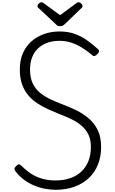

<svg xmlns="http://www.w3.org/2000/svg" viewBox="-20 -1706 1049 1745"><path d="M485 19Q438 19 388 9.5Q338 0 289 -20.5Q240 -41 196 -74Q152 -107 118 -153Q111 -164 111.5 -173Q112 -182 126 -196Q140 -211 149.5 -212.5Q159 -214 178 -197Q217 -157 262.5 -127.5Q308 -98 363 -82Q418 -66 485 -66Q560 -66 619.5 -87Q679 -108 720.5 -147.5Q762 -187 784 -243Q806 -299 806 -370Q806 -436 784 -482Q762 -528 723 -562Q684 -596 631.5 -621.5Q579 -647 518 -670Q466 -691 414.5 -714.5Q363 -738 317 -768.5Q271 -799 236 -841Q201 -883 180.5 -940.5Q160 -998 160 -1075Q160 -1157 187.5 -1221Q215 -1285 264.5 -1329Q314 -1373 380 -1396.5Q446 -1420 521 -1420Q599 -1420 660.5 -1397.5Q722 -1375 773 -1338.5Q824 -1302 871 -1259Q882 -1249 880 -1238.5Q878 -1228 868 -1217Q855 -1204 843.5 -1198.5Q832 -1193 821 -1202Q774 -1243 726 -1272.5Q678 -1302 628 -1318.5Q578 -1335 521 -1335Q459 -1335 409.5 -1317Q360 -1299 325 -1265.5Q290 -1232 271.5 -1184Q253 -1136 253 -1075Q253 -1000 277 -949Q301 -898 343 -863.5Q385 -829 438 -804Q491 -779 549 -757Q611 -734 672.5 -704Q734 -674 785.5 -630.5Q837 -587 868 -524Q899 -461 899 -370Q899 -282 870 -210Q841 -138 786.5 -87Q732 -36 656 -8.5Q580 19 485 19ZM695 -1686Q705 -1686 717.5 -1674.5Q730 -1663 730 -1652Q730 -1650 729.5 -1646Q729 -1642 724 -1636L570 -1488Q563 -1482 554.5 -1475Q546 -1468 526 -1468Q507 -1468 499 -1475Q491 -1482 484 -1489L327 -1636Q321 -1642 321 -1646Q321 -1650 321 -1652Q321 -1663 333.5 -1674.5Q346 -1686 356 -1686Q362 -1686 368 -1682.5Q374 -1679 381 -1674L526 -1568L670 -1674Q678 -1679 683 -1682.5Q688 -1686 695 -1686Z"/></svg>

Font: Playwrite BE WAL
Style: Regular
Weight: 400
Designer: Veronika Burian, José Scaglione
Foundry: TypeTogether
Version: Version 1.002